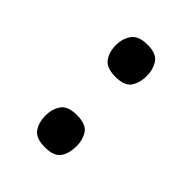

<svg xmlns="http://www.w3.org/2000/svg" viewBox="-116 -427 443 443"><g transform="rotate(45 106.0 -205.5)"><path d="M106 -38Q76 -38 65.5 -53.5Q55 -69 55 -91Q55 -112 65.5 -127.5Q76 -143 106 -143Q136 -143 146 -127.5Q156 -112 156 -91Q156 -69 146 -53.5Q136 -38 106 -38ZM106 -268Q77 -268 66 -283Q55 -298 55 -321Q55 -342 66 -357.5Q77 -373 106 -373Q136 -373 146 -357Q156 -341 156 -321Q156 -299 146 -283.5Q136 -268 106 -268Z"/></g></svg>

Font: Darker Grotesque Light SemiBold
Style: Regular
Weight: 600
Version: Version 1.000;gftools[0.9.28]